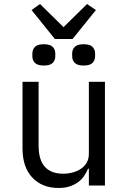

<svg xmlns="http://www.w3.org/2000/svg" viewBox="-20 -923 640 955"><path d="M253 -729 137 -873 179 -903 296 -788 413 -903 457 -873 341 -729ZM198 -597Q167 -597 154 -610Q141 -623 141 -643V-657Q141 -677 154 -690Q167 -703 198 -703Q229 -703 242 -690Q255 -677 255 -657V-643Q255 -623 242 -610Q229 -597 198 -597ZM396 -597Q365 -597 352 -610Q339 -623 339 -643V-657Q339 -677 352 -690Q365 -703 396 -703Q427 -703 440 -690Q453 -677 453 -657V-643Q453 -623 440 -610Q427 -597 396 -597ZM422 -84H418Q410 -65 398 -47.5Q386 -30 368.5 -17Q351 -4 327 4Q303 12 271 12Q190 12 141 -39.5Q92 -91 92 -185V-516H172V-199Q172 -128 203 -93.5Q234 -59 294 -59Q318 -59 341 -65Q364 -71 382 -83Q400 -95 411 -113.5Q422 -132 422 -158V-516H502V0H422Z"/></svg>

Font: PlemolJP35 Console
Style: Regular
Weight: 400
Version: v2.0.3; ttfautohint (v1.8.4.7-5d5b-dirty) -l 6 -r 45 -G 200 